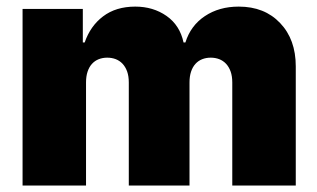

<svg xmlns="http://www.w3.org/2000/svg" viewBox="-20 -573 980 593"><path d="M893.5 0H697.4V-318.2Q697.4 -337.7 692.3 -352.1Q687.1 -366.5 678.1 -376.1Q669 -385.7 657 -390.3Q644.9 -394.9 630.7 -394.9Q616.5 -394.9 604.4 -390.1Q592.3 -385.3 583.6 -375.7Q574.9 -366.1 570.1 -351.7Q565.3 -337.4 565.3 -318.2V0H377.8V-318.2Q377.8 -337.7 372.7 -352.1Q367.5 -366.5 358.5 -376.1Q349.4 -385.7 337.4 -390.3Q325.3 -394.9 311.1 -394.9Q296.9 -394.9 284.8 -390.1Q272.7 -385.3 264 -375.7Q255.3 -366.1 250.5 -351.7Q245.7 -337.4 245.7 -318.2V0H49.7V-545.5H235.8V-441.8H241.5Q259.2 -492.9 298.3 -522.4Q338.1 -552.6 397.7 -552.6Q453.1 -552.6 494.3 -523.8Q535.5 -495 546.9 -441.8H552.6Q568.9 -494 612.6 -523.1Q656.6 -552.6 717.3 -552.6Q797.2 -552.6 845.2 -501.8Q893.5 -451.3 893.5 -367.9Z"/></svg>

Font: Linik Sans Black
Style: Regular
Weight: 900
Designer: Fonts by Rasmus Andersson / Changes by Cristiano Sobral with parts from Marc Monis
Foundry: rsms
Version: Version 3.020; ttfautohint (v1.6)